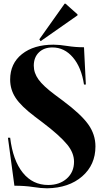

<svg xmlns="http://www.w3.org/2000/svg" viewBox="-20 -1006 550 1040"><path d="M200 -783 193 -793 330 -986H335L400 -928V-923ZM235 14Q204 14 159.5 7Q115 0 58 0L23 -260H35Q50 -137 103.5 -70.5Q157 -4 241 -4Q303 -4 342 -39Q381 -74 381 -130Q381 -178 344 -223Q303 -273 209 -344L168 -375Q94 -431 64.5 -476Q35 -521 35 -575Q35 -662 99 -713Q163 -764 270 -764Q301 -764 344.5 -757Q388 -750 435 -750L445 -548H435Q421 -641 375 -695Q329 -749 264 -749Q218 -749 190.5 -722Q163 -695 163 -650Q163 -611 188.5 -575.5Q214 -540 277 -493L320 -461Q418 -388 457.5 -333Q497 -278 497 -213Q497 -113 425 -50.5Q353 12 235 14Z"/></svg>

Font: Gloock
Style: Regular
Weight: 400
Designer: Duarte Pinto
Foundry: Duarte Pinto
Version: Version 1.000